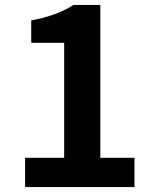

<svg xmlns="http://www.w3.org/2000/svg" viewBox="-20 -761 629 781"><path d="M82 0H527V-119H388V-741H279C232 -711 181 -692 107 -678V-587H241V-119H82Z"/></svg>

Font: Noto Sans JP
Style: Bold
Weight: 700
Designer: Ryoko NISHIZUKA  (kana, bopomofo & ideographs); Paul D. Hunt (Latin, Greek & Cyrillic); Sandoll Communications , Soo-you
Foundry: Adobe
Version: Version 2.002;hotconv 1.0.116;makeotfexe 2.5.65601